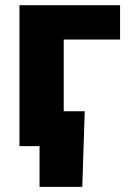

<svg xmlns="http://www.w3.org/2000/svg" viewBox="-20 -561 498 737"><path d="M440.9 -541V-409.2H224.6V0H54.7V-541ZM131.8 156.2V0H87.4V-133.8H305.2L295.9 156.2Z"/></svg>

Font: Inter 17pt ExtraBold
Style: Regular
Weight: 800
Version: Version 4.001;git-66647c0bb